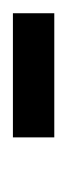

<svg xmlns="http://www.w3.org/2000/svg" viewBox="74 -364 102 290"><g transform="rotate(90 125.0 -219.0)"><path d="M0 -187.5V-250H62.5V-187.5ZM62.5 -187.5V-250H125V-187.5ZM125 -187.5V-250H187.5V-187.5Z"/></g></svg>

Font: AprilSans
Style: Regular
Weight: 400
Designer: typesprite
Version: Version 1.001;PS 001.001;hotconv 1.0.88;makeotf.lib2.5.64775